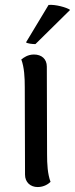

<svg xmlns="http://www.w3.org/2000/svg" viewBox="-20 -743 303 775"><path d="M263 -703C250 -713 202 -726 176 -723L85 -572C91 -567 111 -565 123 -565ZM170 -120 169 -474C169 -505 148 -523 117 -523C92 -523 75 -510 66 -503C78 -471 80 -430 80 -391L81 -38C81 -7 103 12 132 12C158 12 176 -1 184 -9C172 -41 170 -81 170 -120Z"/></svg>

Font: Arima Koshi Medium
Style: Regular
Weight: 500
Designer: Joana Correia and Natanael Gama
Foundry: NDISCOVER
Version: Version 1.019;PS 001.019;hotconv 1.0.88;makeotf.lib2.5.64775